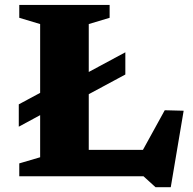

<svg xmlns="http://www.w3.org/2000/svg" viewBox="-20 -718 786 782"><path d="M211 -285.5 56.5 -202V-293L211 -376L279.5 -391.5L490.5 -505V-414.5L279.5 -301ZM675.5 44.5H613.5L564.5 0H243.5L247 -107.5H594L533.5 -55.5L651 -269L728 -267ZM341.5 -620V0H58.5V-52.5L143.5 -77.5V-620L58.5 -645.5V-698H426.5V-645.5Z"/></svg>

Font: Newsreader 9pt
Style: Bold
Weight: 700
Designer: Hugues Gentile
Foundry: Production Type
Version: Version 1.003